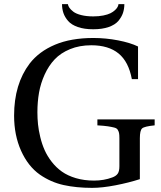

<svg xmlns="http://www.w3.org/2000/svg" viewBox="-20 -890 774 925"><path d="M278.8 -870.1H307.1Q308.1 -861.8 314.2 -852.8Q320.3 -843.8 333.3 -833.7Q346.2 -823.7 371.1 -817.4Q396 -811 429.2 -811Q456.1 -811 477.8 -815.4Q499.5 -819.8 512.5 -826.4Q525.4 -833 534.2 -841.3Q543 -849.6 546.6 -856.7Q550.3 -863.8 550.8 -870.1H579.1Q579.1 -847.2 572.3 -827.1Q565.4 -807.1 549.8 -788.8Q534.2 -770.5 503.4 -759.8Q472.7 -749 429.2 -749Q385.7 -749 355 -759.8Q324.2 -770.5 308.3 -788.8Q292.5 -807.1 285.6 -827.1Q278.8 -847.2 278.8 -870.1ZM47.9 -333Q47.9 -484.9 123 -584Q168 -642.1 244.9 -674.6Q321.8 -707 430.2 -707Q489.7 -707 548.8 -695.6Q607.9 -684.1 645 -666V-508.8H615.2Q599.6 -592.8 551.3 -632.3Q502.9 -671.9 419.9 -671.9Q362.8 -671.9 317.6 -653.3Q272.5 -634.8 243.4 -604Q214.4 -573.2 195.1 -530.8Q175.8 -488.3 168 -443.6Q160.2 -398.9 160.2 -349.1Q160.2 -319.8 163.1 -291.3Q166 -262.7 174.1 -229.2Q182.1 -195.8 195.1 -166.7Q208 -137.7 229.2 -110.4Q250.5 -83 278.3 -63.2Q306.2 -43.5 345.7 -31.7Q385.3 -20 433.1 -20Q481 -20 521 -35.2Q538.6 -41.5 546.9 -53Q555.2 -64.5 555.2 -88.9V-224.1Q555.2 -240.7 553.5 -249Q551.8 -257.3 547.1 -264.9Q542.5 -272.5 529.8 -275.6Q517.1 -278.8 499.5 -281.5Q481.9 -284.2 449.2 -286.1V-314.9H725.1V-286.1Q675.8 -281.2 664.8 -271.5Q653.8 -261.7 653.8 -224.1V-26.9Q600.6 -9.8 536.4 2.7Q472.2 15.1 423.8 15.1Q348.1 15.1 286.4 1.5Q224.6 -12.2 171.9 -48.8Q115.2 -88.9 81.5 -163.8Q47.9 -238.8 47.9 -333Z"/></svg>

Font: Heuristica
Style: Regular
Weight: 400
Version: Version 1.0.2